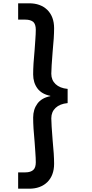

<svg xmlns="http://www.w3.org/2000/svg" viewBox="-20 -956 556 1164"><path d="M390 -331C390 -331 390 -417 390 -417C390 -417 390 -417 390 -417C358 -420 334 -430 317 -446C300 -462 291 -483 291 -509C291 -509 291 -509 291 -509C291 -533 294 -577 299 -641C299 -641 299 -641 299 -641C305 -701 308 -749 308 -785C308 -785 308 -785 308 -785C308 -832 294 -869 267 -896C239 -923 202 -936 157 -936C157 -936 90 -936 90 -936C90 -936 90 -837 90 -837C90 -837 134 -837 134 -837C134 -837 134 -837 134 -837C155 -837 171 -832 182 -823C192 -813 197 -797 197 -776C197 -776 197 -776 197 -776C197 -760 196 -739 194 -712C192 -685 191 -666 190 -655C190 -655 190 -655 190 -655C184 -594 181 -544 181 -505C181 -505 181 -505 181 -505C181 -471 190 -443 207 -420C224 -397 250 -382 285 -375C285 -375 285 -373 285 -373C285 -373 285 -373 285 -373C250 -366 224 -351 207 -328C190 -305 181 -277 181 -243C181 -243 181 -243 181 -243C181 -204 184 -154 190 -93C190 -93 190 -93 190 -93C191 -82 192 -63 194 -36C196 -9 197 12 197 28C197 28 197 28 197 28C197 49 192 65 182 74C171 84 155 89 134 89C134 89 90 89 90 89C90 89 90 188 90 188C90 188 157 188 157 188C157 188 157 188 157 188C202 188 239 175 267 148C294 121 308 84 308 37C308 37 308 37 308 37C308 1 305 -47 299 -107C299 -107 299 -107 299 -107C294 -171 291 -215 291 -239C291 -239 291 -239 291 -239C291 -265 300 -286 317 -302C334 -318 358 -328 390 -331Z"/></svg>

Font: Girnar Poppins
Style: Medium
Weight: 500
Designer: Ninad Kale (Devanagari), Jonny Pinhorn (Latin)
Foundry: Indian Type Foundry
Version: ""